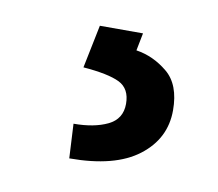

<svg xmlns="http://www.w3.org/2000/svg" viewBox="-40 -48 347 305"><g transform="rotate(10 133.5 105.0)"><path d="M99.4 -2.8H169L163.4 25.6Q191.1 29.8 214.1 48.8Q237.2 67.8 237.2 109.4Q237.2 155.2 199.4 184.1Q161.6 213.1 88.1 213.1L85.2 157.7Q118.3 157.7 140.1 147.2Q161.9 136.7 161.9 112.2Q161.9 87.7 143.8 78.8Q125.7 70 85.2 66.8Z"/></g></svg>

Font: InterMG
Style: Regular
Weight: 400
Designer: Rasmus Andersson
Foundry: rsms
Version: Version 3.019;December 26, 2023;FontCreator 15.0.0.2955 64-b